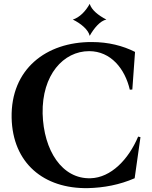

<svg xmlns="http://www.w3.org/2000/svg" viewBox="-20 -954 784 991"><path d="M434 17C516 15 597 0 675 -34L705 -246L693 -249C643 -130 552 -37 448 -34C300 -29 205 -178 200 -368C196 -567 307 -690 440 -690C552 -690 625 -599 650 -491L663 -492L677 -686C614 -718 539 -737 454 -737C218 -738 35 -597 40 -346C45 -112 206 21 434 17ZM443 -769C464 -807 497 -847 529 -853C487 -875 453 -902 443 -934C422 -896 391 -864 356 -853C397 -833 436 -801 443 -769Z"/></svg>

Font: Sinistre
Style: Bold
Weight: 700
Designer: Jules Durand
Foundry: Collletttivo
Version: Version 69.420;Glyphs 3.2 (3217)